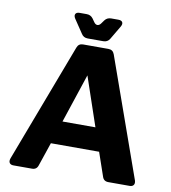

<svg xmlns="http://www.w3.org/2000/svg" viewBox="-89 -899 870 976"><g transform="rotate(10 345.5 -411.0)"><path d="M46 0Q32 0 26 -8.5Q20 -17 25 -32L257 -645Q265 -667 288 -667H419Q442 -667 450 -645L668 -31Q672 -17 666 -8.5Q660 0 646 0H536Q512 0 505 -22L463 -144H214L173 -23Q166 0 142 0ZM253 -263H423L337 -516ZM306 -701Q284 -701 273 -719L226 -789Q217 -803 222 -812.5Q227 -822 243 -822H279Q300 -822 312 -806L324 -789Q332 -777 342 -777Q352 -777 360 -788L373 -806Q385 -822 406 -822H443Q459 -822 464 -813Q469 -804 461 -790L419 -719Q408 -701 386 -701Z"/></g></svg>

Font: Pitagon Sans
Style: Bold
Weight: 700
Designer: Travis Tran
Foundry: Pitagon
Version: Version 1.001; ttfautohint (v1.8.4.7-5d5b);gftools[0.9.26]